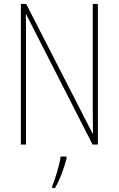

<svg xmlns="http://www.w3.org/2000/svg" viewBox="-20 -734 602 975"><path d="M477 0V-714H451V-190C451 -156 452 -103 452 -56H450L113 -714H86V0H112V-534C112 -589 112 -625 111 -661H113L450 0ZM318 70V61H288C283 102 259 178 245 212V221H259C286 175 306 118 318 70Z"/></svg>

Font: Noto Sans Thai Looped Condensed Thin
Style: Regular
Weight: 100
Width: 3
Designer: Sasikarn Vongin, Ben Mitchell
Foundry: The Fontpad Ltd
Version: Version 1.001